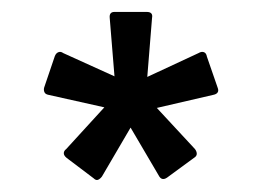

<svg xmlns="http://www.w3.org/2000/svg" viewBox="-20 -715 439 322"><path d="M137 -416 92 -450Q87 -454 87 -458Q87 -462 91 -465L155 -535L61 -556Q56 -557 54.5 -560.5Q53 -564 54 -568L72 -621Q74 -626 78 -627.5Q82 -629 86 -626L172 -587L164 -685Q163 -695 172 -695H226Q237 -695 235 -685L227 -586L313 -626Q318 -629 322 -627.5Q326 -626 327 -620L345 -568Q347 -563 345 -560Q343 -557 338 -556L243 -534L307 -465Q310 -461 310 -457Q310 -453 305 -450L260 -417Q251 -411 246 -421L199 -501L151 -419Q148 -415 144.5 -413.5Q141 -412 137 -416Z"/></svg>

Font: Sofia Sans Semi Condensed SemiBold
Style: Regular
Weight: 600
Designer: Botio Nikoltchev, Ani Petrova
Foundry: lettersoup
Version: Version 4.100